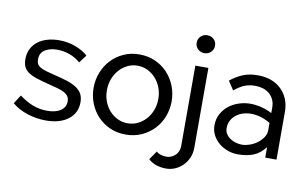

<svg xmlns="http://www.w3.org/2000/svg" viewBox="-89 -913 2039 1277"><g transform="rotate(10 930.5 -274.5)"><path d="M254 10Q191 10 130 -9.5Q69 -29 25 -66L63 -125Q109 -90 155 -72.5Q201 -55 252 -55Q309 -55 342.5 -77.5Q376 -100 376 -141Q376 -160 367 -173.5Q358 -187 340 -197Q322 -207 294 -215Q266 -223 229 -232Q182 -244 148 -255Q114 -266 92 -281Q70 -296 60 -317Q50 -338 50 -369Q50 -408 65.5 -438.5Q81 -469 108 -489.5Q135 -510 171.5 -520.5Q208 -531 250 -531Q309 -531 360 -512Q411 -493 446 -462L406 -409Q373 -438 332 -452.5Q291 -467 248 -467Q200 -467 166.5 -446.5Q133 -426 133 -381Q133 -363 139.5 -351Q146 -339 161 -330Q176 -321 199.5 -314Q223 -307 256 -299Q308 -287 346.5 -274.5Q385 -262 410.5 -245Q436 -228 448.5 -205Q461 -182 461 -149Q461 -76 405 -33Q349 10 254 10Z M793 10Q734 10 685.5 -12Q637 -34 602.5 -71Q568 -108 549 -157Q530 -206 530 -260Q530 -315 549.5 -364Q569 -413 603.5 -450Q638 -487 686.5 -509Q735 -531 793 -531Q851 -531 900 -509Q949 -487 983.5 -450Q1018 -413 1037.5 -364Q1057 -315 1057 -260Q1057 -206 1038 -157Q1019 -108 984 -71Q949 -34 900.5 -12Q852 10 793 10ZM620 -259Q620 -218 633.5 -183Q647 -148 670.5 -122Q694 -96 725.5 -81Q757 -66 793 -66Q829 -66 860.5 -81Q892 -96 916 -122.5Q940 -149 953.5 -184.5Q967 -220 967 -261Q967 -301 953.5 -336.5Q940 -372 916 -398.5Q892 -425 860.5 -440Q829 -455 793 -455Q757 -455 725.5 -439.5Q694 -424 670.5 -397.5Q647 -371 633.5 -335.5Q620 -300 620 -259Z M1097 186Q1062 186 1031.5 176Q1001 166 977 144L1018 85Q1032 98 1050.5 103Q1069 108 1087 108Q1103 108 1118 101.5Q1133 95 1145 84Q1157 73 1164 57Q1171 41 1171 23V-522H1259V17Q1259 54 1245.5 85Q1232 116 1209.5 138.5Q1187 161 1158 173.5Q1129 186 1097 186ZM1277 -675Q1277 -649 1259 -631.5Q1241 -614 1215 -614Q1190 -614 1171.5 -631Q1153 -648 1153 -674Q1153 -700 1171 -717.5Q1189 -735 1215 -735Q1241 -735 1259 -718Q1277 -701 1277 -675Z M1550 10Q1515 10 1482 -2Q1449 -14 1423 -35.5Q1397 -57 1381 -87Q1365 -117 1365 -153Q1365 -197 1384 -231.5Q1403 -266 1433.5 -289.5Q1464 -313 1503.5 -325Q1543 -337 1583 -336Q1618 -335 1654.5 -325.5Q1691 -316 1723 -299V-335Q1723 -367 1712 -390Q1701 -413 1682.5 -428.5Q1664 -444 1639.5 -451.5Q1615 -459 1588 -459Q1549 -459 1517.5 -447Q1486 -435 1447 -403L1408 -463Q1453 -498 1495 -514.5Q1537 -531 1593 -531Q1639 -531 1678.5 -517.5Q1718 -504 1747.5 -477Q1777 -450 1794 -411Q1811 -372 1811 -321V0H1735V-71Q1699 -24 1654 -7Q1609 10 1550 10ZM1723 -183V-232Q1694 -250 1662.5 -260Q1631 -270 1599 -271Q1571 -272 1543.5 -264.5Q1516 -257 1495 -241.5Q1474 -226 1461 -203Q1448 -180 1448 -148Q1448 -126 1459.5 -109Q1471 -92 1488.5 -80.5Q1506 -69 1527 -63.5Q1548 -58 1568 -58Q1591 -58 1618.5 -67.5Q1646 -77 1669 -94Q1692 -111 1707.5 -134Q1723 -157 1723 -183Z"/></g></svg>

Font: IngvarSans
Style: Regular
Weight: 500
Version: Version 3.000